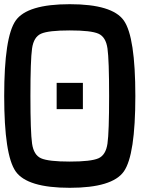

<svg xmlns="http://www.w3.org/2000/svg" viewBox="-20 -895 790 915"><path d="M375 -500V-375H250V-500ZM500 -437.5Q500 -609.4 492.2 -664.1Q484.4 -718.8 449.2 -734.4Q414.1 -750 312.5 -750Q210.9 -750 175.8 -734.4Q140.6 -718.8 132.8 -664.1Q125 -609.4 125 -437.5Q125 -265.6 132.8 -210.9Q140.6 -156.2 175.8 -140.6Q210.9 -125 312.5 -125Q414.1 -125 449.2 -140.6Q484.4 -156.2 492.2 -210.9Q500 -265.6 500 -437.5ZM625 -437.5Q625 -156.2 570.3 -78.1Q515.6 0 312.5 0Q109.4 0 54.7 -78.1Q0 -156.2 0 -437.5Q0 -718.8 54.7 -796.9Q109.4 -875 312.5 -875Q515.6 -875 570.3 -796.9Q625 -718.8 625 -437.5Z"/></svg>

Font: CraftyPE
Style: Regular
Weight: 400
Designer: Erek Butcher
Foundry: Haunted Coop
Version: Version 0.018;April 4, 2024;FontCreator 15.0.0.2962 64-bit